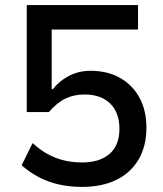

<svg xmlns="http://www.w3.org/2000/svg" viewBox="-20 -725 640 754"><path d="M302 9Q254 9 211.5 -0.5Q169 -10 132 -29.5Q95 -49 65 -76L108 -163Q152 -123 199.5 -105Q247 -87 302 -87Q371 -87 410 -120.5Q449 -154 449 -219Q449 -283 412.5 -318.5Q376 -354 312 -354Q270 -354 237 -338Q204 -322 172 -285H85V-705H522V-609H183V-375H188Q210 -405 249 -426Q288 -447 335 -447Q403 -447 452.5 -418.5Q502 -390 528.5 -340Q555 -290 555 -224Q555 -150 523.5 -97.5Q492 -45 435.5 -18Q379 9 302 9Z"/></svg>

Font: Nunito Sans 6pt SemiBold
Style: Regular
Weight: 600
Version: Version 3.101;gftools[0.9.27]